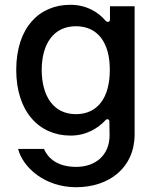

<svg xmlns="http://www.w3.org/2000/svg" viewBox="-20 -572 657 808"><path d="M442.8 -545.5V-489C442.8 -480.1 431.8 -476.6 425.4 -483.7C392.8 -522 343.4 -551.8 275.9 -551.8C145.2 -551.8 48.7 -456.3 48.3 -278.1C48.3 -103 143.8 -1.4 277.3 -1.4C345.2 -1.4 394.2 -34.1 424.7 -66.8C430.4 -73.5 440.3 -70 440.3 -61.1L441.1 -3.6C441.8 81 381.4 130.3 301.1 130.3C213.1 130.3 178.6 86.3 165.1 54.7H56.1C76.7 134.2 170.1 215.9 300.1 215.9C439.3 215.9 546.5 133.9 546.5 -6.4V-545.5ZM299.7 -91.6C203.8 -91.6 156.2 -168.7 155.5 -277C155.5 -386.4 204.9 -461.6 299.7 -461.6C391.3 -461.6 442.8 -392 442.1 -277C442.1 -163.4 392.4 -91.6 299.7 -91.6Z"/></svg>

Font: RA Harald Medium
Style: Regular
Weight: 500
Designer: Rasmus Andersson
Foundry: rsms
Version: Version 3.000;hotconv 1.0.109;makeotfexe 2.5.65596